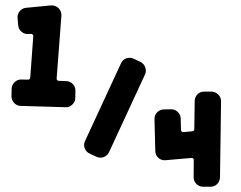

<svg xmlns="http://www.w3.org/2000/svg" viewBox="-20 -707 911 727"><path d="M265 -335.5Q265 -328 261.8 -321.7Q258.5 -315.5 253.5 -310.7Q248.5 -306 242 -303.2Q235.5 -300.5 228 -301L58 -306Q50.5 -306 44.2 -309.2Q38 -312.5 33.2 -317.5Q28.5 -322.5 26 -329Q23.5 -335.5 23.5 -342.9L24 -370.9Q24.5 -385.9 35.5 -396.1Q46.5 -406.4 61 -405.9L85.5 -405.4Q93.5 -405.4 94.5 -413.4L106 -569.7Q106.5 -573.7 103.5 -576.4Q100.5 -579.2 96.5 -578.7L88.5 -578.2Q74 -576.7 62.2 -586.2Q50.5 -595.6 49 -610.1L46.5 -638.1Q45 -653.1 54.5 -664.6Q64 -676 79 -677.5L173 -686.5Q181 -687 188.5 -684.3Q196 -681.5 201.5 -676.3Q207 -671 210 -663.6Q213 -656.1 212.5 -648.1L194.5 -409.9Q194 -406.4 196.5 -403.6Q199 -400.9 202.5 -400.9Q205 -400.9 209.8 -400.6Q214.5 -400.4 219 -400.4Q224.5 -399.9 230.5 -399.9Q245.5 -399.4 255.8 -388.6Q266 -377.9 265.5 -362.9ZM393 -131Q386.5 -117.5 372.8 -112.3Q359 -107 345 -113.5L319.5 -125.5Q306 -131.5 300.8 -145.5Q295.5 -159.6 302 -173.1L438 -466.9Q444 -481 458 -486Q472 -491 485.5 -485L511 -472.9Q524.5 -466.4 529.8 -452.7Q535 -438.9 529 -424.9ZM606.9 -100.4Q591.4 -98.9 579.9 -109.1Q568.5 -119.4 568 -135.4L565 -255.7Q564.5 -270.7 574.7 -281.4Q584.9 -292.2 599.9 -292.7L627.9 -293.2Q642.8 -293.2 653.3 -282.9Q663.8 -272.7 664.3 -257.7L665.3 -214.8Q665.8 -210.8 668.3 -208.5Q670.8 -206.3 674.8 -206.8L707.7 -209.8Q715.7 -210.8 715.7 -217.8L717.2 -324.6Q717.2 -332.1 720.2 -338.6Q723.2 -345.1 727.9 -350.1Q732.7 -355.1 739.2 -357.6Q745.7 -360.1 753.1 -360.1H781.1Q796.1 -359.6 806.5 -349.1Q817 -338.6 817 -323.6L813 -35.5Q812.5 -20.5 802.1 -10Q791.6 0.5 776.6 0H748.6Q741.2 0 734.7 -3Q728.2 -6 723.2 -11Q718.2 -16 715.7 -22.5Q713.2 -29 713.2 -36.5L713.7 -100.4Q714.2 -104.4 711.5 -106.9Q708.7 -109.4 704.7 -108.9Z"/></svg>

Font: d puntillas B to tiptoe
Style: Regular
Weight: 400
Designer: deFharo
Foundry: deFharo.com
Version: Version 1.001 2012